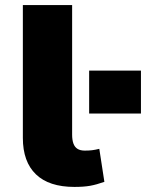

<svg xmlns="http://www.w3.org/2000/svg" viewBox="-20 -725 575 756"><path d="M273 11Q173 11 121.5 -38.5Q70 -88 70 -182V-705H264V-195Q264 -174 269 -160Q274 -146 285 -139Q296 -132 314 -132Q330 -132 342.5 -133.5Q355 -135 371 -139L391 -9Q360 2 335 6.5Q310 11 273 11ZM331 -278V-447H535V-278Z"/></svg>

Font: Nunito Sans 6pt Black
Style: Regular
Weight: 900
Version: Version 3.101;gftools[0.9.27]